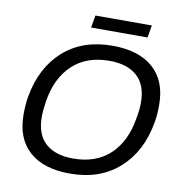

<svg xmlns="http://www.w3.org/2000/svg" viewBox="-91 -926 970 1023"><g transform="rotate(10 394.0 -414.5)"><path d="M331.1 -773.9 342.8 -840.8H647.9L636.2 -773.9ZM354 12.2Q211.9 12.2 134.5 -56.6Q57.1 -125.5 57.1 -255.9Q57.1 -313 64.9 -354Q92.8 -513.7 196 -606Q299.3 -698.2 461.9 -698.2Q604 -698.2 681.9 -629.2Q759.8 -560.1 759.8 -430.2Q759.8 -375 752 -334Q724.1 -173.8 620.4 -80.8Q516.6 12.2 354 12.2ZM356.9 -69.8Q481.4 -69.8 556.9 -141.1Q632.3 -212.4 652.8 -338.9Q662.1 -387.7 662.1 -425.8Q662.1 -520.5 609.1 -568.4Q556.2 -616.2 459 -616.2Q335 -616.2 259.3 -544.9Q183.6 -473.6 163.1 -348.1Q154.8 -295.4 154.8 -259.8Q154.8 -165 207.5 -117.4Q260.3 -69.8 356.9 -69.8Z"/></g></svg>

Font: Archivo
Style: Italic
Weight: 400
Italic angle: -10°
Designer: Hector Gatti
Foundry: Omnibus-Type
Version: Version 2.001